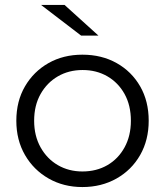

<svg xmlns="http://www.w3.org/2000/svg" viewBox="-20 -751 667 776"><path d="M313 5Q237 5 176.5 -29.5Q116 -64 81 -124.5Q46 -185 46 -263Q46 -342 81 -402Q116 -462 176 -496Q236 -530 313 -530Q391 -530 451.5 -496Q512 -462 546.5 -402Q581 -342 581 -263Q581 -185 546.5 -124.5Q512 -64 451 -29.5Q390 5 313 5ZM313 -58Q370 -58 414 -83.5Q458 -109 483.5 -155.5Q509 -202 509 -263Q509 -325 483.5 -371Q458 -417 414 -442.5Q370 -468 314 -468Q258 -468 214 -442.5Q170 -417 144 -371Q118 -325 118 -263Q118 -202 144 -155.5Q170 -109 214 -83.5Q258 -58 313 -58ZM308 -607 146 -731H241L378 -607Z"/></svg>

Font: Montserrat Thin
Style: Regular
Weight: 400
Version: Version 9.000